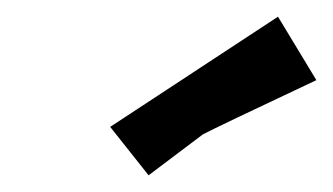

<svg xmlns="http://www.w3.org/2000/svg" viewBox="-20 -775 399 230"><path d="M313 -755 359 -679Q240 -623 223 -614L158 -565L112 -623Z"/></svg>

Font: Andada SC
Style: Bold Italic
Weight: 700
Italic angle: -8.29999°
Designer: Carolina Giovagnoli
Foundry: Carolina Giovagnoli
Version: Version 1.003